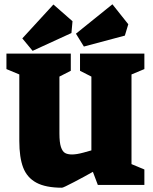

<svg xmlns="http://www.w3.org/2000/svg" viewBox="-20 -862 713 895"><path d="M70 -205V-515L10 -540V-612H310V-532L257 -505V-240Q257 -198 264 -177Q271 -156 283 -149Q295 -142 316 -142Q337 -142 368.5 -150.5Q400 -159 406 -161V-505L353 -532V-612H653V-540L593 -515V-97L653 -72V0H436L413 -61Q376 -40 325.5 -13.5Q275 13 269 13Q193 13 149.5 -10.5Q106 -34 88 -81Q70 -128 70 -205ZM334 -705 504 -842 578 -749 562 -696 371 -645ZM84 -683 229 -841 318 -763 313 -708 132 -625Z"/></svg>

Font: Grenze Black
Style: Regular
Weight: 900
Designer: Renata Polastri
Foundry: Omnibus-Type
Version: Version 1.002; ttfautohint (v1.8)